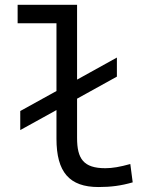

<svg xmlns="http://www.w3.org/2000/svg" viewBox="-20 -752 626 782"><path d="M62.5 -222.2 210 -303.7V-187C210 -51.3 262.2 9.8 381.3 9.8C431.6 9.8 473.1 4.4 520.5 -9.3L510.7 -84C468.8 -72.3 438 -66.9 409.2 -66.9C319.8 -66.9 293.9 -105.5 293.9 -190.4V-350.1L456.1 -439.9V-517.6L293.9 -427.7V-732.4H51.8V-657.2H210V-381.3L62.5 -299.8Z"/></svg>

Font: Cascadia Mono PL SemiLight
Style: Regular
Weight: 350
Monospace: yes
Designer: Aaron Bell
Foundry: Saja Typeworks
Version: Version 2404.023